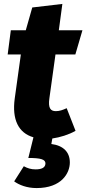

<svg xmlns="http://www.w3.org/2000/svg" viewBox="-20 -687 439 976"><path d="M364 -22 319 -137C299 -128 283 -122 264 -122C237 -122 224 -137 231 -187L262 -410H363L399 -533H279L297 -667L144 -649L111 -533H35L19 -410H86L55 -187C40 -79 74 -11 150 11L124 116C187 116 212 123 211 145C210 166 190 174 161 174C137 174 119 168 101 158L52 235C77 253 116 269 166 269C293 269 335 193 335 139C335 87 303 53 241 45L246 17C286 11 329 -2 364 -22Z"/></svg>

Font: Fira Sans ExtraBold
Style: Italic
Weight: 800
Italic angle: -8°
Designer: bBox Type GmbH & Carrois Corporate GbR & Edenspiekermann AG
Foundry: bBox Type GmbH & Carrois Corporate GbR & Edenspiekermann AG
Version: Version 4.301;PS 004.301;hotconv 1.0.88;makeotf.lib2.5.64775